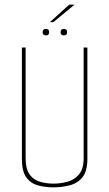

<svg xmlns="http://www.w3.org/2000/svg" viewBox="-20 -795 469 824"><path d="M209 9Q172 9 141 0Q110 -9 92 -35Q74 -61 74 -113V-591H90V-116Q90 -70 107 -46.5Q124 -23 151.5 -15Q179 -7 209 -7Q240 -7 269.5 -15Q299 -23 319 -46.5Q339 -70 339 -116V-591H355V-113Q355 -61 334.5 -35Q314 -9 280.5 0Q247 9 209 9ZM254 -643Q240 -643 240 -657Q240 -671 254 -671Q268 -671 268 -657Q268 -643 254 -643ZM177 -643Q163 -643 163 -657Q163 -671 177 -671Q191 -671 191 -657Q191 -643 177 -643ZM194 -700 277 -775H300L209 -700Z"/></svg>

Font: Alumni Sans Pinstripe
Style: Regular
Weight: 400
Designer: Robert E. Leuschke
Foundry: Robert E. Leuschke
Version: Version 1.010; ttfautohint (v1.8.4.7-5d5b)